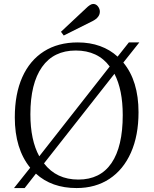

<svg xmlns="http://www.w3.org/2000/svg" viewBox="-20 -939 782 973"><path d="M51 14 133 -89Q55 -185 55 -344Q55 -463 93 -548Q131 -633 202.5 -678.5Q274 -724 374 -724Q436 -724 487 -705.5Q538 -687 576 -652L633 -724H686L605 -622Q682 -529 682 -370Q682 -252 643.5 -165.5Q605 -79 534.5 -32.5Q464 14 368 14Q242 14 162 -59L105 14ZM179 -147 536 -602Q476 -683 364 -683Q252 -683 193 -599.5Q134 -516 134 -360Q134 -229 179 -147ZM377 -29Q488 -29 545 -112.5Q602 -196 602 -356Q602 -484 560 -565L203 -111Q266 -29 377 -29ZM303 -759 289 -778 415 -896Q438 -919 452 -919Q467 -919 476.5 -906.5Q486 -894 486 -880Q486 -851 449 -832Z"/></svg>

Font: Literata 36pt Light
Style: Regular
Weight: 300
Designer: Latin by Veronika Burian and Jose Scaglione. Greek by Irene Vlachou. Cyrillic by Vera Evstafieva.
Foundry: TypeTogether
Version: Version 3.002